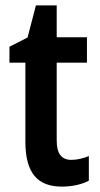

<svg xmlns="http://www.w3.org/2000/svg" viewBox="-20 -681 369 711"><path d="M244 -89C207 -89 190 -113 190 -161V-449H302V-543H190V-661H113L82 -542L15 -508V-449H74V-156C74 -38 121 10 209 10C248 10 283 2 309 -12V-103C287 -94 265 -89 244 -89Z"/></svg>

Font: Noto Sans Armenian Condensed SemiBold
Style: Regular
Weight: 600
Width: 3
Designer: Monotype Design Team
Foundry: Monotype Imaging Inc.
Version: Version 2.008